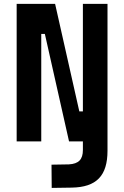

<svg xmlns="http://www.w3.org/2000/svg" viewBox="-20 -713 626 968"><path d="M240.7 234.4 341.3 232.9C466.3 231 522 173.3 522 46.9V-693.4H397.9V-151.4H379.9L257.8 -693.4H64V0H188V-542H206.1L328.1 0H397.9V43C397.9 91.3 376.5 112.8 327.6 115.7L239.7 117.2Z"/></svg>

Font: Cascadia Mono NF
Style: Bold
Weight: 700
Monospace: yes
Designer: Aaron Bell
Foundry: Saja Typeworks
Version: Version 2404.023